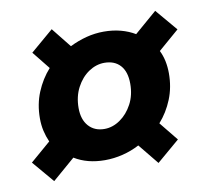

<svg xmlns="http://www.w3.org/2000/svg" viewBox="-60 -632 650 603"><g transform="rotate(-10 265.0 -330.0)"><path d="M66.3 -94.1 7.4 -163.5 72.5 -219.6Q64.9 -236.5 60.5 -255.5Q56.2 -274.5 56.2 -295.6Q56.2 -340.8 72 -378.9Q87.8 -417.1 114.1 -446.4L68.6 -503.2L141.3 -565.3L191.6 -502.3Q217.6 -515.2 245.1 -522.4Q272.7 -529.5 300.7 -529.5Q329.4 -529.5 354.5 -522.9Q379.6 -516.2 399.9 -504L471.4 -565.7L530.3 -496.2L464 -438.9Q472 -422.9 475.9 -404.3Q479.8 -385.6 479.8 -365.1Q479.8 -320.4 464.4 -282.6Q449 -244.7 423 -215.5L471.6 -155.5L398.8 -93.4L345.7 -158.6Q320.5 -145.2 292.1 -138.2Q263.7 -131.2 235.3 -131.2Q207.1 -131.2 182.8 -137.5Q158.6 -143.8 138.3 -156.3ZM250.5 -228Q276.8 -228 300.6 -244.5Q324.4 -260.9 339.5 -289.2Q354.6 -317.4 354.6 -354.1Q354.6 -392.2 336.4 -412.4Q318.2 -432.7 285.5 -432.7Q259.4 -432.7 235.5 -416.7Q211.7 -400.6 196.6 -372Q181.5 -343.3 181.5 -306.6Q181.5 -270.1 200.1 -249.1Q218.8 -228 250.5 -228Z"/></g></svg>

Font: Source Sans Variable
Style: Italic
Weight: 200
Italic angle: -11°
Designer: Paul D. Hunt
Foundry: Adobe Systems Incorporated
Version: Version 3.006;hotconv 1.0.111;makeotfexe 2.5.65597